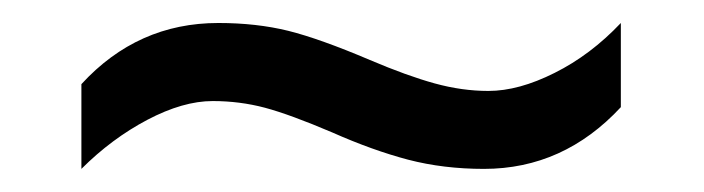

<svg xmlns="http://www.w3.org/2000/svg" viewBox="-20 -436 612 167"><path d="M165 -348.1Q139.2 -348.1 108.2 -331.8Q77.1 -315.4 50.8 -289.1V-362.8Q99.6 -416 169.9 -416Q203.1 -416 230.7 -409.2Q258.3 -402.3 301.8 -383.8Q334 -370.1 357.9 -363.5Q381.8 -356.9 404.8 -356.9Q431.2 -356.9 462.4 -372.6Q493.7 -388.2 520 -416V-342.8Q470.2 -289.1 400.9 -289.1Q365.7 -289.1 335 -297.1Q304.2 -305.2 269 -320.8Q232.4 -336.4 210.4 -342.3Q188.5 -348.1 165 -348.1Z"/></svg>

Font: Samim FD
Style: FD
Weight: 400
Foundry: DejaVu fonts team - Redesigned by Saber Rastikerdar
Version: Version 4.00 December 17, 2020